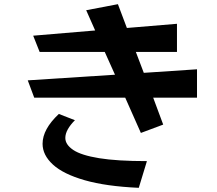

<svg xmlns="http://www.w3.org/2000/svg" viewBox="-20 -839 1040 920"><path d="M714 -371 762 -242 655 -202 580 -371H144L113 -454L531 -481L482 -590H170L139 -668L436 -693L393 -790L545 -819L588 -705L828 -725V-590H631L669 -490L924 -507V-371ZM645 61Q488 54 385.5 24.5Q283 -5 233.5 -50.5Q184 -96 184 -150Q184 -220 262 -293L339 -263Q317 -241 305 -219.5Q293 -198 293 -178Q293 -146 331 -120.5Q369 -95 455 -81Q541 -67 684 -67Z"/></svg>

Font: RocknRoll One
Style: Regular
Weight: 400
Designer: Fontworks Inc.
Foundry: Fontworks Inc.
Version: Version 1.100